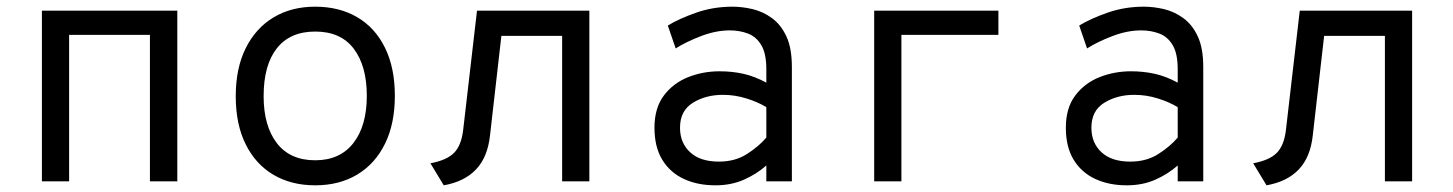

<svg xmlns="http://www.w3.org/2000/svg" viewBox="-20 -543 4352 575"><path d="M105.5 0V-511H511V0H429V-438.5H187V0Z M924 12Q852.5 12 799 -19.5Q745.5 -51 715.8 -110.8Q686 -170.5 686 -255Q686 -338.5 715.8 -398.5Q745.5 -458.5 799 -490.8Q852.5 -523 924 -523Q996 -523 1049.8 -491.5Q1103.5 -460 1133 -400Q1162.5 -340 1162.5 -256Q1162.5 -172.5 1133 -112.5Q1103.5 -52.5 1049.8 -20.2Q996 12 924 12ZM924 -63Q998 -63 1038.2 -114.5Q1078.5 -166 1078.5 -256Q1078.5 -345.5 1039.5 -397Q1000.5 -448.5 924 -448.5Q848.5 -448.5 809 -398.2Q769.5 -348 769.5 -255Q769.5 -166 809 -114.5Q848.5 -63 924 -63Z M1309 12 1269 -54Q1317.5 -63 1339.5 -85Q1361.5 -107 1367 -153L1408.5 -511H1745V0H1663.5V-435.5H1481.5L1447.5 -137.5Q1440.5 -72.5 1405.8 -35.8Q1371 1 1309 12Z M2122.5 12Q2069 12 2027.8 -7.2Q1986.5 -26.5 1963.2 -64.8Q1940 -103 1940 -160.5Q1940 -219.5 1968 -256.8Q1996 -294 2040.5 -311.8Q2085 -329.5 2135 -329.5Q2172.5 -329.5 2206.2 -322Q2240 -314.5 2275 -295.5V-335.5Q2275 -382.5 2260 -407.8Q2245 -433 2220 -442.5Q2195 -452 2165.5 -452Q2124.5 -452 2080.2 -435.2Q2036 -418.5 2003.5 -398L1980 -466.5Q2013.5 -487 2064.8 -505Q2116 -523 2173.5 -523Q2202.5 -523 2233.5 -515.8Q2264.5 -508.5 2291.5 -489Q2318.5 -469.5 2335 -434.2Q2351.5 -399 2351.5 -342.5V0H2275V-47.5Q2246.5 -22 2208.2 -5Q2170 12 2122.5 12ZM2133 -59Q2181.5 -59 2217 -81.8Q2252.5 -104.5 2275 -131V-222Q2251 -237 2216 -248Q2181 -259 2145 -259Q2093.5 -259 2055 -235.2Q2016.5 -211.5 2016.5 -160.5Q2016.5 -115 2046.8 -87Q2077 -59 2133 -59Z M2598 0V-511H2970V-438.5H2679.5V0Z M3354.5 12Q3301 12 3259.8 -7.2Q3218.5 -26.5 3195.2 -64.8Q3172 -103 3172 -160.5Q3172 -219.5 3200 -256.8Q3228 -294 3272.5 -311.8Q3317 -329.5 3367 -329.5Q3404.5 -329.5 3438.2 -322Q3472 -314.5 3507 -295.5V-335.5Q3507 -382.5 3492 -407.8Q3477 -433 3452 -442.5Q3427 -452 3397.5 -452Q3356.5 -452 3312.2 -435.2Q3268 -418.5 3235.5 -398L3212 -466.5Q3245.5 -487 3296.8 -505Q3348 -523 3405.5 -523Q3434.5 -523 3465.5 -515.8Q3496.5 -508.5 3523.5 -489Q3550.5 -469.5 3567 -434.2Q3583.5 -399 3583.5 -342.5V0H3507V-47.5Q3478.5 -22 3440.2 -5Q3402 12 3354.5 12ZM3365 -59Q3413.5 -59 3449 -81.8Q3484.5 -104.5 3507 -131V-222Q3483 -237 3448 -248Q3413 -259 3377 -259Q3325.5 -259 3287 -235.2Q3248.5 -211.5 3248.5 -160.5Q3248.5 -115 3278.8 -87Q3309 -59 3365 -59Z M3773 12 3733 -54Q3781.5 -63 3803.5 -85Q3825.5 -107 3831 -153L3872.5 -511H4209V0H4127.5V-435.5H3945.5L3911.5 -137.5Q3904.5 -72.5 3869.8 -35.8Q3835 1 3773 12Z"/></svg>

Font: Overpass Mono
Style: Regular
Weight: 400
Designer: Delve Withrington, Dave Bailey
Foundry: Delve Fonts LLC
Version: Version 4.000